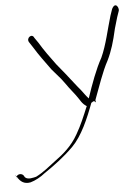

<svg xmlns="http://www.w3.org/2000/svg" viewBox="-20 -521 491 716"><path d="M37 131 44 140C55 155 70 166 94 159C111 153 133 138 145 126C183 95 217 65 249 27C283 -14 304 -77 321 -139C321 -139 322 -138 322 -138C327 -143 330 -147 338 -139C338 -141 337 -143 336 -146V-149C350 -198 363 -254 381 -295C395 -331 402 -367 408 -411V-412L417 -457L423 -481C424 -490 418 -500 412 -501C405 -503 399 -491 398 -487L392 -463C381 -410 375 -354 358 -306C339 -264 324 -208 311 -154C300 -164 294 -172 282 -185C274 -193 265 -202 255 -213L225 -245C215 -256 203 -267 190 -281C166 -308 144 -333 123 -362L108 -380C99 -398 77 -379 88 -364L103 -345C125 -315 147 -291 172 -262L208 -227C218 -217 227 -205 237 -194C246 -184 255 -175 263 -166C281 -146 284 -135 304 -125L303 -124C291 -86 281 -54 265 -20C245 24 216 53 185 80C163 100 141 122 115 138C106 141 84 150 73 140L67 132C55 122 34 134 45 147ZM67 132ZM101 175H102ZM115 138V139ZM123 -362ZM172 -262V-263ZM263 -166V-167ZM282 -184V-185ZM381 -295ZM423 -481Z"/></svg>

Font: Stray Cat
Style: Lt
Weight: 300
Version: Version 1.0